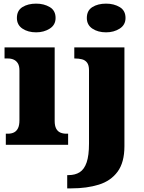

<svg xmlns="http://www.w3.org/2000/svg" viewBox="-20 -797 794 1057"><path d="M12 0V-61H24Q43 -61 57 -68Q71 -75 79 -91Q87 -107 87 -135V-409Q87 -434 78.5 -448Q70 -462 56 -468.5Q42 -475 24 -475H5V-536H281V-131Q281 -105 289 -89.5Q297 -74 311.5 -67.5Q326 -61 344 -61H355V0ZM179 -619Q134 -619 103.5 -639.5Q73 -660 73 -698Q73 -739 103.5 -758Q134 -777 179 -777Q222 -777 254 -758Q286 -739 286 -698Q286 -660 254 -639.5Q222 -619 179 -619ZM350 240V167H357Q394 167 419 151Q444 135 457 97Q470 59 470 -7V-410Q470 -438 459.5 -452Q449 -466 431.5 -470.5Q414 -475 393 -475H389V-536H665V8Q665 97 627.5 148Q590 199 524 219.5Q458 240 373 240ZM564 -619Q519 -619 488.5 -639.5Q458 -660 458 -698Q458 -739 488.5 -758Q519 -777 564 -777Q607 -777 639 -758Q671 -739 671 -698Q671 -660 639 -639.5Q607 -619 564 -619Z"/></svg>

Font: Noto Serif Bengali Black
Style: Regular
Weight: 900
Version: Version 2.003